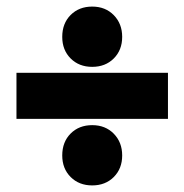

<svg xmlns="http://www.w3.org/2000/svg" viewBox="-20 -620 559 583"><path d="M169 -508Q169 -549 194.5 -574.5Q220 -600 260 -600Q300 -600 325.5 -574Q351 -548 351 -508Q351 -468 325.5 -442.5Q300 -417 260 -417Q220 -417 194.5 -442.5Q169 -468 169 -508ZM30 -399H490V-259H30ZM169 -148Q169 -189 194.5 -214.5Q220 -240 260 -240Q300 -240 325.5 -214Q351 -188 351 -148Q351 -108 325.5 -82.5Q300 -57 260 -57Q220 -57 194.5 -82.5Q169 -108 169 -148Z"/></svg>

Font: Argentum Sans Black
Style: Regular
Weight: 900
Designer: Julieta Ulanovsky (Modified by Cristiano Sobral)
Foundry: Julieta Ulanovsky
Version: Version 1.000; ttfautohint (v1.5.65-e2d9)